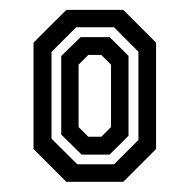

<svg xmlns="http://www.w3.org/2000/svg" viewBox="-20 -720 382 386"><path d="M113.3 -354.5 47.4 -420.4V-634.2L113.3 -700.1H227.9L293.8 -634.2V-420.4L227.9 -354.5ZM135.4 -389.7H209.3L258.3 -438.7V-615.9L209.3 -665.2H133.2L83.6 -615.6V-441.2ZM144 -409.2 103.1 -449.5V-607.3L142.1 -645.4H200.4L238.4 -607.6V-447L200.4 -409.2ZM157.5 -445.1H183.7L203.2 -464.6V-590L183.7 -609.5H157.5L138 -590V-464.6Z"/></svg>

Font: Tourney Condensed SemiBold
Style: Regular
Weight: 600
Width: 3
Designer: Tyler Finck
Foundry: Etcetera Type Co
Version: Version 1.010; ttfautohint (v1.8.3)